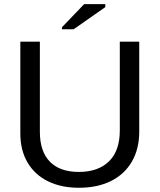

<svg xmlns="http://www.w3.org/2000/svg" viewBox="-20 -887 762 917"><path d="M356.9 9.8Q272.5 9.8 209.5 -21Q146.5 -51.8 111.8 -110.4Q77.1 -168.9 77.1 -250V-688H170.4V-257.8Q170.4 -163.6 218.3 -114.7Q266.1 -65.9 356.4 -65.9Q449.2 -65.9 500.7 -116.5Q552.2 -167 552.2 -264.2V-688H645V-258.8Q645 -175.3 609.6 -114.7Q574.2 -54.2 509.5 -22.2Q444.8 9.8 356.9 9.8ZM275.9 -747.1V-756.8L381.8 -867.2H482.9V-853L331.5 -747.1Z"/></svg>

Font: Liberation Sans
Style: Regular
Weight: 400
Designer: Steve Matteson
Foundry: Ascender Corporation
Version: Version 2.00.1